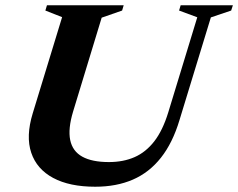

<svg xmlns="http://www.w3.org/2000/svg" viewBox="-20 -695 903 728"><path d="M257 -271.5Q237.5 -206.5 246.2 -164Q255 -121.5 292 -101Q329 -80.5 393 -80.5Q447.5 -80.5 490.2 -99.2Q533 -118 565 -159.2Q597 -200.5 618 -269L728 -629.5L659 -655L665 -675H863L856.5 -655L779.5 -629L660.5 -239.5Q634.5 -153 590.2 -97Q546 -41 483.8 -14Q421.5 13 341 13Q244 13 181.8 -20.2Q119.5 -53.5 98.5 -115.8Q77.5 -178 104 -265L215.5 -630L152 -655L158 -675H449L443 -655L365.5 -628Z"/></svg>

Font: Newsreader 24pt
Style: Bold Italic
Weight: 700
Italic angle: -17°
Designer: Hugues Gentile
Foundry: Production Type
Version: Version 1.003